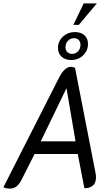

<svg xmlns="http://www.w3.org/2000/svg" viewBox="-34 -1098 641 1126"><path d="M457 -1078H534L428 -952H396ZM306 -817Q306 -856 335 -883Q364 -910 406 -910Q440 -910 461 -891.5Q482 -873 482 -840Q482 -801 453.5 -773.5Q425 -746 383 -746Q349 -746 327.5 -765Q306 -784 306 -817ZM438 -835Q438 -852 428 -863Q418 -874 401 -874Q379 -874 364.5 -858.5Q350 -843 350 -821Q350 -803 361 -792.5Q372 -782 389 -782Q410 -782 424 -797.5Q438 -813 438 -835ZM-14 0 313 -644Q345 -706 382 -706Q394 -706 406 -700L526 -85Q529 -70 529 -58Q529 -26 511 -10Q493 6 461 6L422 -195H169L92 -43Q78 -16 62 -4Q46 8 24 8Q0 8 -14 0ZM409 -269 356 -581 205 -269Z"/></svg>

Font: Thasadith
Style: Bold Italic
Weight: 700
Italic angle: -9°
Designer: Cadson Demak Co.,Ltd.
Foundry: Cadson Demak Co.,Ltd.
Version: Version 1.000; ttfautohint (v1.6)